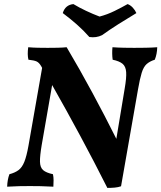

<svg xmlns="http://www.w3.org/2000/svg" viewBox="-20 -910 789 939"><path d="M26 -58Q53 -65 70.5 -78Q88 -91 99 -118.5Q110 -146 119 -196L186 -578Q184 -583 181 -587Q171 -604 159 -609.5Q147 -615 119 -618Q113 -643 118 -679Q141 -677 165 -676.5Q189 -676 213 -676Q237 -676 261.5 -676.5Q286 -677 306 -679Q370 -571 431.5 -457Q493 -343 549 -231L590 -478Q599 -530 597 -557.5Q595 -585 579.5 -598Q564 -611 531 -618Q527 -647 530 -679Q558 -677 586.5 -676.5Q615 -676 636 -676Q662 -676 692.5 -676.5Q723 -677 749 -679Q748 -645 737 -618Q712 -610 697 -596.5Q682 -583 673 -554Q664 -525 655 -473L572 1Q558 6 541 7.5Q524 9 505 9Q440 -120 373 -244.5Q306 -369 235 -494L184 -201Q175 -148 175.5 -119.5Q176 -91 191 -78Q206 -65 239 -58Q242 -44 242 -28.5Q242 -13 241 3Q209 1 178.5 0.5Q148 0 126 0Q100 0 73.5 0.5Q47 1 15 3Q16 -31 26 -58ZM417 -729Q389 -761 355.5 -790.5Q322 -820 287 -846Q299 -886 339 -890Q367 -873 401 -857Q435 -841 467 -829Q505 -839 540.5 -856.5Q576 -874 604 -890Q618 -885 629.5 -872.5Q641 -860 647 -846Q605 -821 560 -792.5Q515 -764 479 -738Q451 -724 417 -729Z"/></svg>

Font: Vollkorn
Style: Bold Italic
Weight: 700
Italic angle: -11°
Designer: Friedrich Althausen
Foundry: Friedrich Althausen
Version: Version 5.000; ttfautohint (v1.8.3)